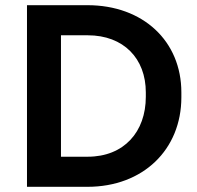

<svg xmlns="http://www.w3.org/2000/svg" viewBox="-20 -720 760 740"><path d="M84 0H317C532 0 679 -144 679 -345V-364C679 -561 532 -700 317 -700H84ZM215 -116V-584H318C457 -584 542 -494 542 -364V-347C542 -212 458 -116 318 -116Z"/></svg>

Font: Fixel Display SemiBold
Style: Regular
Weight: 600
Designer: AlfaBravo + MacPaw
Foundry: Kyrylo Tkachov, Marchela Mozhyna, Serhii Makarenko, Maria Weinstein, Zakhar Kryvoshyya
Version: Version 1.211